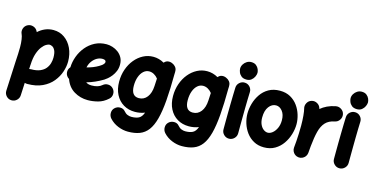

<svg xmlns="http://www.w3.org/2000/svg" viewBox="-99 -1306 4104 2114"><g transform="rotate(15 1952.5 -249.0)"><path d="M102.5 294.9Q68.4 293.5 44.9 267.6Q21.5 241.7 22.9 207.5L38.6 -128.4Q41.5 -176.3 43.5 -217.5Q45.4 -258.8 45.4 -294.4Q45.4 -342.3 39.3 -381.6Q33.2 -420.9 24.9 -437Q9.8 -467.8 21 -500.7Q32.2 -533.7 63 -548.8Q93.8 -564 127 -553Q160.2 -542 175.3 -511.2Q177.7 -506.8 179.7 -502Q215.8 -535.6 259.8 -554Q303.7 -572.3 353 -572.3Q424.8 -572.3 479.7 -533.4Q534.7 -494.6 565.9 -428Q597.2 -361.3 597.2 -277.3Q597.2 -221.7 576.9 -160.4Q556.6 -99.1 512.7 -45.2Q468.8 8.8 397.7 42.5Q326.7 76.2 225.1 76.2Q210.4 76.2 196.8 71.3L189.9 215.3Q188.5 249.5 162.8 272.9Q137.2 296.4 102.5 294.9ZM205.6 -118.7 204.1 -88.4Q214.4 -90.8 225.1 -90.8Q286.6 -90.8 326.7 -107.9Q366.7 -125 389.2 -152.8Q411.6 -180.7 420.9 -213.4Q430.2 -246.1 430.2 -277.3Q430.2 -331.1 416.7 -358.6Q403.3 -386.2 385.3 -395.8Q367.2 -405.3 353 -405.3Q338.4 -405.3 315.4 -392.1Q292.5 -378.9 268.8 -348.4Q245.1 -317.9 227.5 -266.6Q210 -215.3 207 -138.7Q207 -134.3 206.1 -129.9Q206.1 -123.5 205.6 -118.7Z M1141.6 -2Q1089.4 45.4 1029.5 60.8Q969.7 76.2 914.1 76.2Q828.6 76.2 758.1 33.7Q687.5 -8.8 656.7 -95.7Q639.6 -106 628.4 -123Q617.2 -140.1 615.7 -161.6Q613.3 -197.8 637.7 -224.1Q639.6 -287.1 662.4 -348.9Q685.1 -410.6 726.8 -461.2Q768.6 -511.7 827.1 -542Q885.7 -572.3 959.5 -572.3Q991.7 -572.3 1026.4 -561.5Q1061 -550.8 1091.1 -528.6Q1121.1 -506.3 1139.6 -472.7Q1158.2 -439 1158.2 -393.1Q1158.2 -352.5 1144.3 -318.8Q1130.4 -285.2 1109.6 -259Q1088.9 -232.9 1068.1 -215.6Q1047.4 -198.2 1033.7 -189.9Q988.8 -163.1 942.9 -142.8Q897 -122.6 848.6 -108.9Q874 -90.8 914.1 -90.8Q953.1 -90.8 982.2 -100.3Q1011.2 -109.9 1029.3 -126Q1055.2 -148.9 1089.8 -147.5Q1124.5 -146 1147.5 -120.1Q1170.4 -94.7 1168.9 -59.8Q1167.5 -24.9 1141.6 -2ZM954.6 -405.3Q922.9 -405.3 892.8 -388.2Q862.8 -371.1 840.3 -340.3Q817.9 -309.6 809.1 -268.6Q884.3 -287.1 941.4 -321.3Q976.1 -341.8 986.1 -355.7Q996.1 -369.6 996.1 -378.9Q996.1 -405.3 954.6 -405.3Z M1669.9 -565.4Q1673.3 -565.4 1676.8 -565.4Q1681.2 -564.9 1685.5 -564.5Q1697.8 -562.5 1709.5 -557.1Q1732.4 -547.9 1747.8 -529.1Q1763.2 -510.3 1764.2 -488.3Q1765.6 -479 1765.1 -470.2L1764.2 -448.7Q1763.2 -272.5 1752.9 -145.3Q1742.7 -18.1 1719.7 67.6Q1696.8 153.3 1658.7 203.6Q1620.6 253.9 1564.5 275.4Q1508.3 296.9 1431.2 296.9Q1375 296.9 1317.9 273.7Q1260.7 250.5 1220.2 206.1Q1197.3 180.2 1197.5 145.3Q1197.8 110.4 1221.7 87.4Q1247.6 62.5 1283.7 62.7Q1319.8 63 1340.3 88.4Q1359.4 111.3 1381.8 120.4Q1404.3 129.4 1426.3 129.4Q1477.5 129.4 1510.3 113Q1543 96.7 1561.5 45.4Q1508.8 66.4 1449.7 66.4Q1375.5 66.4 1318.4 32.2Q1261.2 -2 1229 -64.7Q1196.8 -127.4 1196.8 -211.9Q1196.8 -286.6 1219.7 -352.1Q1242.7 -417.5 1283.2 -466.8Q1323.7 -516.1 1377.2 -544.2Q1430.7 -572.3 1491.7 -572.3Q1557.1 -572.3 1615.2 -538.6Q1621.1 -545.4 1628.4 -550.8Q1646.5 -565.4 1669.9 -565.4ZM1452.1 -90.8Q1510.3 -90.8 1546.1 -137.5Q1582 -184.1 1585.9 -265.1L1590.3 -350.6Q1570.8 -376 1544.4 -390.6Q1518.1 -405.3 1489.7 -405.3Q1453.6 -405.3 1425.3 -380.1Q1397 -355 1380.9 -310.8Q1364.7 -266.6 1364.7 -209.5Q1364.7 -90.8 1452.1 -90.8Z M2284.2 -565.4Q2287.6 -565.4 2291 -565.4Q2295.4 -564.9 2299.8 -564.5Q2312 -562.5 2323.7 -557.1Q2346.7 -547.9 2362.1 -529.1Q2377.4 -510.3 2378.4 -488.3Q2379.9 -479 2379.4 -470.2L2378.4 -448.7Q2377.4 -272.5 2367.2 -145.3Q2356.9 -18.1 2334 67.6Q2311 153.3 2272.9 203.6Q2234.9 253.9 2178.7 275.4Q2122.6 296.9 2045.4 296.9Q1989.3 296.9 1932.1 273.7Q1875 250.5 1834.5 206.1Q1811.5 180.2 1811.8 145.3Q1812 110.4 1835.9 87.4Q1861.8 62.5 1897.9 62.7Q1934.1 63 1954.6 88.4Q1973.6 111.3 1996.1 120.4Q2018.6 129.4 2040.5 129.4Q2091.8 129.4 2124.5 113Q2157.2 96.7 2175.8 45.4Q2123 66.4 2064 66.4Q1989.7 66.4 1932.6 32.2Q1875.5 -2 1843.3 -64.7Q1811 -127.4 1811 -211.9Q1811 -286.6 1834 -352.1Q1856.9 -417.5 1897.5 -466.8Q1938 -516.1 1991.5 -544.2Q2044.9 -572.3 2106 -572.3Q2171.4 -572.3 2229.5 -538.6Q2235.4 -545.4 2242.7 -550.8Q2260.7 -565.4 2284.2 -565.4ZM2066.4 -90.8Q2124.5 -90.8 2160.4 -137.5Q2196.3 -184.1 2200.2 -265.1L2204.6 -350.6Q2185.1 -376 2158.7 -390.6Q2132.3 -405.3 2104 -405.3Q2067.9 -405.3 2039.6 -380.1Q2011.2 -355 1995.1 -310.8Q1979 -266.6 1979 -209.5Q1979 -90.8 2066.4 -90.8Z M2446.3 -694.8Q2446.3 -719.7 2460.2 -742.7Q2474.1 -765.6 2497.3 -780.3Q2520.5 -794.9 2547.9 -794.9Q2583 -794.9 2604 -778.1Q2625 -761.2 2634.3 -738.5Q2643.6 -715.8 2643.6 -698.2Q2643.6 -678.7 2632.6 -654.3Q2621.6 -629.9 2599.6 -612.3Q2577.6 -594.7 2545.4 -594.7Q2506.8 -594.7 2485.4 -612.5Q2463.9 -630.4 2455.1 -653.8Q2446.3 -677.2 2446.3 -694.8ZM2537.6 -557.6Q2572.3 -556.2 2595.5 -530.5Q2618.7 -504.9 2617.2 -470.2Q2615.7 -437 2614.5 -388.9Q2613.3 -340.8 2612.5 -286.1Q2611.8 -231.4 2611.3 -177.2Q2610.8 -123 2610.6 -76.7Q2610.4 -30.3 2610.4 0Q2610.4 34.2 2585.7 58.8Q2561 83.5 2526.4 83.5Q2492.2 83.5 2467.5 58.8Q2442.9 34.2 2442.9 0Q2442.9 -31.2 2443.1 -77.6Q2443.4 -124 2443.8 -178.5Q2444.3 -232.9 2445.3 -288.3Q2446.3 -343.8 2447.5 -393.1Q2448.7 -442.4 2450.2 -478Q2451.7 -512.7 2477.5 -535.9Q2503.4 -559.1 2537.6 -557.6Z M2935.1 -572.3Q3004.4 -572.3 3055.2 -543.7Q3106 -515.1 3139.2 -469Q3172.4 -422.9 3188.7 -368.4Q3205.1 -314 3205.1 -262.7Q3205.1 -206.5 3187.5 -147.2Q3169.9 -87.9 3134.8 -37.1Q3099.6 13.7 3046.4 44.9Q2993.2 76.2 2921.9 76.2Q2856 76.2 2805.4 48.3Q2754.9 20.5 2720.9 -25.4Q2687 -71.3 2669.7 -126.7Q2652.3 -182.1 2652.3 -237.3Q2652.3 -293 2668.9 -351.6Q2685.5 -410.2 2719.7 -460.4Q2753.9 -510.7 2807.6 -541.5Q2861.3 -572.3 2935.1 -572.3ZM2935.1 -405.3Q2887.7 -405.3 2854 -360.8Q2820.3 -316.4 2820.3 -237.3Q2820.3 -189.9 2835.7 -157.2Q2851.1 -124.5 2874.5 -107.7Q2897.9 -90.8 2921.9 -90.8Q2948.7 -90.8 2975.6 -112.5Q3002.4 -134.3 3020.3 -172.9Q3038.1 -211.4 3038.1 -262.7Q3038.1 -328.1 3007.1 -366.7Q2976.1 -405.3 2935.1 -405.3Z M3320.3 83.5Q3310.5 82.5 3301.3 79.1Q3301.3 79.1 3300.8 79.1Q3300.3 78.6 3299.3 78.6Q3266.6 65.9 3252.4 34.2Q3252.4 34.2 3252 34.2Q3252 33.7 3251.5 32.7Q3242.7 13.2 3245.1 -8.3Q3245.6 -11.2 3245.6 -14.6Q3247.1 -30.8 3248.5 -47.6Q3250 -64.5 3251.5 -81.1Q3254.4 -122.6 3256.3 -168.7Q3258.3 -214.8 3258.3 -259.8Q3258.3 -320.8 3253.4 -373.8Q3248.5 -426.8 3241.7 -450.2Q3232.4 -482.9 3249 -513.9Q3265.6 -544.9 3298.3 -554.2Q3331.1 -564 3361.8 -547.4Q3392.6 -530.8 3401.9 -498Q3403.3 -493.7 3404.3 -489.7Q3436 -516.6 3477.3 -536.4Q3518.6 -556.2 3571.8 -566.4Q3605.5 -572.8 3634.8 -553.2Q3664.1 -533.7 3670.4 -500Q3676.8 -466.3 3657.2 -437Q3637.7 -407.7 3604 -401.4Q3537.1 -388.2 3500.5 -348.4Q3463.9 -308.6 3446.3 -239.7Q3428.7 -170.9 3418.9 -71.3Q3416 -28.3 3412.1 8.3Q3411.1 18.1 3407.7 27.3Q3407.7 27.3 3407.7 27.8Q3407.2 28.3 3407.2 29.3Q3394.5 62 3362.8 76.2Q3362.8 76.2 3362.8 76.7Q3362.3 76.7 3361.3 77.1Q3341.8 85.9 3320.3 83.5Z M3705.6 -694.8Q3705.6 -719.7 3719.5 -742.7Q3733.4 -765.6 3756.6 -780.3Q3779.8 -794.9 3807.1 -794.9Q3842.3 -794.9 3863.3 -778.1Q3884.3 -761.2 3893.6 -738.5Q3902.8 -715.8 3902.8 -698.2Q3902.8 -678.7 3891.8 -654.3Q3880.9 -629.9 3858.9 -612.3Q3836.9 -594.7 3804.7 -594.7Q3766.1 -594.7 3744.6 -612.5Q3723.1 -630.4 3714.4 -653.8Q3705.6 -677.2 3705.6 -694.8ZM3796.9 -557.6Q3831.5 -556.2 3854.7 -530.5Q3877.9 -504.9 3876.5 -470.2Q3875 -437 3873.8 -388.9Q3872.6 -340.8 3871.8 -286.1Q3871.1 -231.4 3870.6 -177.2Q3870.1 -123 3869.9 -76.7Q3869.6 -30.3 3869.6 0Q3869.6 34.2 3845 58.8Q3820.3 83.5 3785.6 83.5Q3751.5 83.5 3726.8 58.8Q3702.1 34.2 3702.1 0Q3702.1 -31.2 3702.4 -77.6Q3702.6 -124 3703.1 -178.5Q3703.6 -232.9 3704.6 -288.3Q3705.6 -343.8 3706.8 -393.1Q3708 -442.4 3709.5 -478Q3710.9 -512.7 3736.8 -535.9Q3762.7 -559.1 3796.9 -557.6Z"/></g></svg>

Font: Mikhak Black
Style: Regular
Weight: 900
Designer: Amin Abedi
Version: Version 3.3